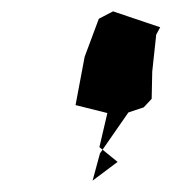

<svg xmlns="http://www.w3.org/2000/svg" viewBox="-20 -798 302 338"><path d="M262 -750 179 -778 154 -765 129 -698 113 -613 169 -599 155 -539 187 -513 143 -480 156 -528 206 -600 233 -609 247 -624 248 -672 255 -737Z"/></svg>

Font: Asimov Aggro
Style: It
Weight: 500
Designer: Google
Version: Version 2.000980; 2014